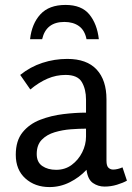

<svg xmlns="http://www.w3.org/2000/svg" viewBox="-20 -748 535 779"><path d="M253 -509Q332 -509 372 -466Q412 -423 412 -345V-96Q412 -75 420 -67.5Q428 -60 439 -60Q448 -60 458 -62.5Q468 -65 477 -69L495 -15Q479 -6 454.5 1.5Q430 9 404 9Q378 9 357 -5.5Q336 -20 331 -59Q302 -28 263 -8.5Q224 11 181 11Q122 11 83 -24Q44 -59 44 -120Q44 -177 71.5 -211Q99 -245 143 -262Q187 -279 236.5 -285Q286 -291 329 -291V-344Q329 -386 312 -415Q295 -444 246 -444Q208 -444 173 -429Q138 -414 103 -385L62 -444Q103 -477 152 -493Q201 -509 253 -509ZM329 -226Q302 -226 268 -223.5Q234 -221 202 -211.5Q170 -202 149.5 -181Q129 -160 129 -123Q129 -90 151.5 -74.5Q174 -59 208 -59Q244 -59 271 -79Q298 -99 313.5 -130Q329 -161 329 -194ZM102 -589Q109 -652 144 -690Q179 -728 246 -728Q311 -728 342.5 -689.5Q374 -651 381 -589H331Q324 -625 300.5 -642Q277 -659 241 -659Q167 -659 151 -589Z"/></svg>

Font: Rosario Light
Style: Regular
Weight: 300
Designer: Hector Gatti
Foundry: Omnibus Type
Version: Version 1.101; ttfautohint (v1.8.1.43-b0c9)